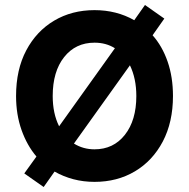

<svg xmlns="http://www.w3.org/2000/svg" viewBox="-20 -726 765 777"><path d="M156.7 30.8 78.3 -24.2 127.5 -92.5Q89.2 -137.5 67.1 -200Q45 -262.5 45 -337.5Q45 -444.2 86.2 -522.1Q127.5 -600 199.2 -642.5Q270.8 -685 362.5 -685Q451.7 -685 523.3 -644.2L566.7 -705.8L645 -650.8L597.5 -583.3Q636.7 -539.2 658.3 -476.7Q680 -414.2 680 -337.5Q680 -231.7 638.8 -153.3Q597.5 -75 525.8 -32.5Q454.2 10 362.5 10Q317.5 10 276.7 -0.8Q235.8 -11.7 200.8 -31.7ZM219.2 -215 445 -530.8Q409.2 -553.3 362.5 -553.3Q285.8 -553.3 239.6 -495Q193.3 -436.7 193.3 -337.5Q193.3 -266.7 219.2 -215ZM362.5 -121.7Q439.2 -121.7 485.4 -180.4Q531.7 -239.2 531.7 -337.5Q531.7 -408.3 505.8 -461.7L279.2 -145Q316.7 -121.7 362.5 -121.7Z"/></svg>

Font: Funnel Sans ExtraBold
Style: Regular
Weight: 800
Version: Version 1.000; Beta; Release 5; Build 24; ttfautohint (v1.8.